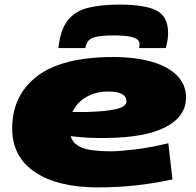

<svg xmlns="http://www.w3.org/2000/svg" viewBox="-20 -805 853 835"><path d="M730 -25Q654 -8 573 1Q492 10 407 10Q231 10 132 -56.5Q33 -123 33 -246Q33 -391 142 -474Q251 -557 472 -557Q568 -557 639.5 -536.5Q711 -516 750 -476.5Q789 -437 789 -381Q789 -299 701.5 -253Q614 -207 445 -205Q396 -204 357 -206.5Q318 -209 287 -213Q298 -178 337 -162.5Q376 -147 462 -147Q497 -147 565.5 -155Q634 -163 712 -182ZM451 -407Q396 -407 355 -383Q314 -359 295 -318Q309 -318 324 -318Q339 -318 356 -318Q440 -320 485 -330.5Q530 -341 530 -364Q530 -407 451 -407ZM498 -785Q611 -785 661 -759Q711 -733 711 -662Q711 -631 701 -596H585Q587 -609 587 -612Q587 -631 567.5 -639Q548 -647 522.5 -649Q497 -651 478 -651Q425 -651 399 -645Q373 -639 363.5 -626.5Q354 -614 351 -596H234Q242 -674 273.5 -715Q305 -756 361 -770.5Q417 -785 498 -785Z"/></svg>

Font: Georama ExtraExtended ExtraBold
Style: Italic
Weight: 800
Width: 8
Italic angle: -9°
Designer: Jean-Baptiste Levee
Foundry: Production Type
Version: Version 1.000